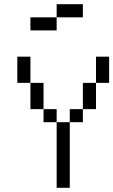

<svg xmlns="http://www.w3.org/2000/svg" viewBox="-20 -895 540 915"><path d="M375 -812.5V-875H250V-812.5H125V-750H250V-812.5ZM250 -312.5V0H312.5V-312.5ZM250 -312.5V-375H187.5V-312.5ZM312.5 -312.5H375V-375H312.5ZM187.5 -375Q187.5 -375 187.5 -500H125Q125 -500 125 -375ZM375 -375H437.5Q437.5 -375 437.5 -500H375Q375 -500 375 -375ZM125 -500Q125 -500 125 -625H62.5Q62.5 -625 62.5 -500ZM437.5 -500H500Q500 -500 500 -625H437.5Q437.5 -625 437.5 -500Z"/></svg>

Font: UnifontExMono
Style: Regular
Weight: 500
Version: Version 15.0.06